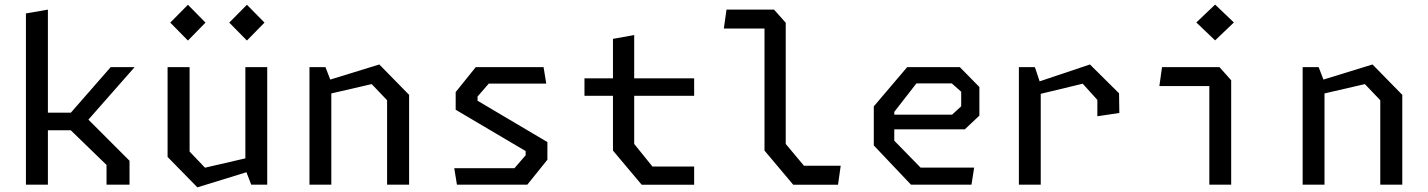

<svg xmlns="http://www.w3.org/2000/svg" viewBox="-20 -807 6240 839"><path d="M445.5 -86.2 273.2 -253.3 316 -237.8H167.3V-314.7H322.3L268.5 -290.5L463.7 -513.7H568.3L355.8 -272.3V-294.7L546 -104.5V0H445.5ZM93.3 -748.3 189.3 -765V0H93.3Z M808.5 -144.7 875.8 -74.2 1110.7 -128.5V-71L842.5 11.7L712.3 -121.2V-513.7H808.5ZM1147.7 0H1077.8L1052.2 -66.5V-513.7H1147.7ZM724 -708.2 801.2 -786.2 878 -708.2 801.2 -629.8ZM981.8 -708.2 1059 -786.2 1135.8 -708.2 1059 -629.8Z M1671.5 -369 1604.2 -439.5 1369.3 -385.2V-442.7L1637.5 -525.3L1767.7 -392.5V0H1671.5ZM1332.3 -513.7H1402.2L1427.8 -447.2V0H1332.3Z M1965 -72H2228L2277 -128.5V-146.8L1971.2 -327.5V-404.7L2059 -513.7H2355.3L2367 -441.7H2115.8L2066.8 -385.2V-366.8L2372 -186.2V-109L2284.2 0H1976.7Z M2658.5 -149V-637.2L2751.3 -653.8V-178L2831 -79.3H3013.3V0.2H2784ZM2534 -464.8H3013.3V-388.5H2534Z M3320.7 -149V-703.3L3343.2 -682.2H3143L3154.7 -765H3362.3L3413.5 -707.5V-178L3493.2 -82.7H3653.7L3642 0.2H3446.2Z M3798.3 -171.5V-342.2L3944.2 -513.7H4174.2L4259.7 -426.8V-301.8L4196 -241.8H3856.8V-305.8H4140.2L4180.2 -342.5V-406.2L4139.2 -442.5H3984.5L3887.8 -318.2V-192.2L4002.8 -74.5H4236.8L4225.2 0H3960.8Z M4775.2 -370.5 4711.2 -441.2 4471.7 -383.5V-434.3L4742.8 -525.3L4870 -399.2L4871.3 -313.3L4775.2 -299ZM4432.3 -513.7H4502.2L4527.8 -437.2V0H4432.3Z M5264.5 -452 5289.7 -430.8H5046.2L5057.8 -513.7H5308.8L5360 -456.2V0H5264.5ZM5207.7 -708.8 5289.8 -787 5371.8 -708.8 5289.8 -630.5Z M6011.5 -369 5944.2 -439.5 5709.3 -385.2V-442.7L5977.5 -525.3L6107.7 -392.5V0H6011.5ZM5672.3 -513.7H5742.2L5767.8 -447.2V0H5672.3Z"/></svg>

Font: Monaspace Krypton Var ExLight
Style: Regular
Weight: 200
Designer: Riley Cran and the Lettermatic Team
Version: Version 1.200 (Monaspace Krypton Var)